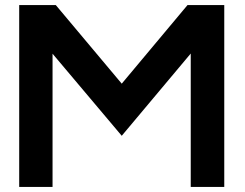

<svg xmlns="http://www.w3.org/2000/svg" viewBox="-20 -740 968 760"><path d="M56 0V-720H200.8L461.9 -408.8L722.3 -720H867.7V0H735V-528.1L461.9 -202.5L188 -527.4V0Z"/></svg>

Font: Orbitron
Style: Regular
Weight: 400
Designer: Matt McInerney
Foundry: The League of Moveable Type
Version: Version 2.001